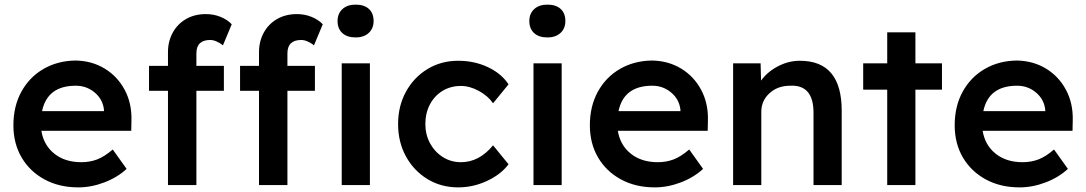

<svg xmlns="http://www.w3.org/2000/svg" viewBox="-20 -801 4700 831"><path d="M319 10Q236 10 172.5 -24.5Q109 -59 73.5 -119.5Q38 -180 38 -259Q38 -341 72.5 -404Q107 -467 168 -502.5Q229 -538 307 -539Q377 -538 432.5 -504.5Q488 -471 519.5 -412.5Q551 -354 549 -279L548 -235H159Q169 -173 215 -136Q261 -99 332 -99Q369 -99 400.5 -111Q432 -123 468 -154L528 -70Q488 -33 431.5 -11.5Q375 10 319 10ZM308 -430Q185 -430 162 -320H430V-326Q425 -371 390 -400.5Q355 -430 308 -430Z M707 0V-408H625V-516H707V-575Q707 -622 727.5 -659.5Q748 -697 785 -718.5Q822 -740 871 -740Q905 -740 934.5 -728Q964 -716 983 -696L945 -605Q932 -615 917.5 -621.5Q903 -628 890 -628Q830 -628 830 -570V-516H949V-408H830V0ZM1101 0V-408H1019V-516H1101V-575Q1101 -622 1121.5 -659.5Q1142 -697 1179 -718.5Q1216 -740 1265 -740Q1299 -740 1328.5 -728Q1358 -716 1377 -696L1339 -605Q1326 -615 1311.5 -621.5Q1297 -628 1284 -628Q1224 -628 1224 -570V-516H1343V-408H1224V0ZM1519 -639Q1482 -639 1461.5 -658Q1441 -677 1441 -710Q1441 -742 1462 -761.5Q1483 -781 1519 -781Q1556 -781 1576.5 -762.5Q1597 -744 1597 -710Q1597 -678 1576 -658.5Q1555 -639 1519 -639ZM1459 0V-527H1581V0Z M1963 10Q1889 10 1830 -26Q1771 -62 1737 -124Q1703 -186 1703 -264Q1703 -342 1737 -404Q1771 -466 1830 -502Q1889 -538 1963 -538Q2033 -538 2091.5 -510.5Q2150 -483 2181 -436L2114 -354Q2092 -386 2052.5 -407.5Q2013 -429 1975 -429Q1930 -429 1895 -407.5Q1860 -386 1840.5 -348.5Q1821 -311 1821 -264Q1821 -218 1841.5 -180.5Q1862 -143 1897 -121Q1932 -99 1975 -99Q2054 -99 2114 -172L2181 -90Q2148 -46 2088 -18Q2028 10 1963 10Z M2349 -639Q2312 -639 2291.5 -658Q2271 -677 2271 -710Q2271 -742 2292 -761.5Q2313 -781 2349 -781Q2386 -781 2406.5 -762.5Q2427 -744 2427 -710Q2427 -678 2406 -658.5Q2385 -639 2349 -639ZM2289 0V-527H2411V0Z M2814 10Q2731 10 2667.5 -24.5Q2604 -59 2568.5 -119.5Q2533 -180 2533 -259Q2533 -341 2567.5 -404Q2602 -467 2663 -502.5Q2724 -538 2802 -539Q2872 -538 2927.5 -504.5Q2983 -471 3014.5 -412.5Q3046 -354 3044 -279L3043 -235H2654Q2664 -173 2710 -136Q2756 -99 2827 -99Q2864 -99 2895.5 -111Q2927 -123 2963 -154L3023 -70Q2983 -33 2926.5 -11.5Q2870 10 2814 10ZM2803 -430Q2680 -430 2657 -320H2925V-326Q2920 -371 2885 -400.5Q2850 -430 2803 -430Z M3153 0V-527H3272L3274 -452Q3300 -489 3346 -513.5Q3392 -538 3442 -538Q3623 -538 3623 -322V0H3501V-313Q3501 -435 3400 -430Q3346 -430 3310.5 -397.5Q3275 -365 3275 -317V0Z M3820 0V-413H3716V-527H3820V-661H3942V-527H4057V-413H3942V0Z M4393 10Q4310 10 4246.5 -24.5Q4183 -59 4147.5 -119.5Q4112 -180 4112 -259Q4112 -341 4146.5 -404Q4181 -467 4242 -502.5Q4303 -538 4381 -539Q4451 -538 4506.5 -504.5Q4562 -471 4593.5 -412.5Q4625 -354 4623 -279L4622 -235H4233Q4243 -173 4289 -136Q4335 -99 4406 -99Q4443 -99 4474.5 -111Q4506 -123 4542 -154L4602 -70Q4562 -33 4505.5 -11.5Q4449 10 4393 10ZM4382 -430Q4259 -430 4236 -320H4504V-326Q4499 -371 4464 -400.5Q4429 -430 4382 -430Z"/></svg>

Font: Readex Pro Medium
Style: Regular
Weight: 500
Designer: Bonnie Shaver-Troup, Thomas Jockin
Foundry: Lexend
Version: Version 1.204; ttfautohint (v1.8.4.7-5d5b)